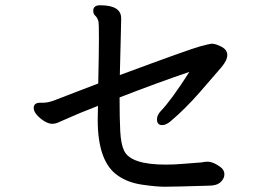

<svg xmlns="http://www.w3.org/2000/svg" viewBox="-20 -724 1040 729"><path d="M699 -451Q575 -409 434 -354Q434 -275 436.5 -226.5Q439 -178 451 -152Q476 -99 609 -99Q643 -99 676 -102Q709 -105 727.5 -106Q746 -107 752 -108.5Q758 -110 766 -110H769Q790 -110 818 -89Q832 -78 832 -62Q832 -46 817.5 -32.5Q803 -19 773 -19Q641 -15 606.5 -15Q572 -15 518.5 -23Q465 -31 428 -57Q351 -109 351 -269Q351 -283 351.5 -297Q352 -311 352 -322Q316 -308 284 -295L217 -266Q210 -263 200 -258.5Q190 -254 177.5 -254Q165 -254 149 -263.5Q133 -273 120.5 -287Q108 -301 108 -314Q108 -334 133 -334H146Q164 -334 193 -345.5Q222 -357 265.5 -373.5Q309 -390 353 -407Q358 -630 353.5 -644Q349 -658 341.5 -664.5Q334 -671 334 -683Q334 -704 360 -704Q440 -704 440 -655V-648Q440 -642 439 -602.5Q438 -563 435 -439Q702 -538 740 -548Q778 -558 783 -558H785Q799 -558 821 -546.5Q843 -535 843 -515Q843 -495 820.5 -468.5Q798 -442 740.5 -376Q683 -310 627 -263Q610 -249 596 -249Q576 -249 576 -271Q576 -287 591 -303Q630 -343 699 -451Z"/></svg>

Font: LXGW ZhenKai
Style: Regular
Weight: 400
Designer: LXGW / Fontworks Inc.
Foundry: LXGW / Fontworks Inc.
Version: Version 0.800;June 8, 2025